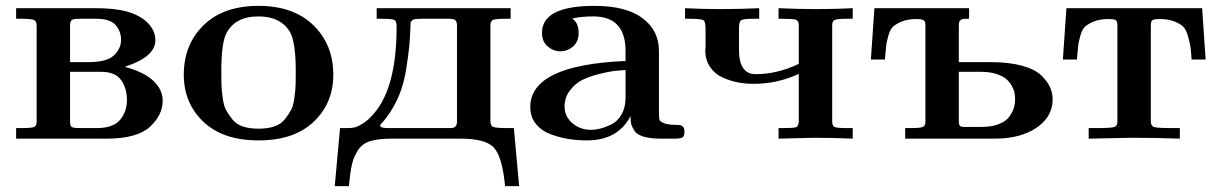

<svg xmlns="http://www.w3.org/2000/svg" viewBox="-20 -473 4162 655"><path d="M35 0V-36H52Q89 -36 97 -40Q105 -44 105 -58V-385Q105 -401 95.5 -405Q86 -409 51 -409H35V-445H305Q383 -445 428 -429Q468 -414 489 -389.5Q510 -365 510 -336Q510 -280 411 -247Q407 -245 406 -245Q472 -227 503.5 -197Q535 -167 535 -130Q535 -80 491 -40Q447 0 343 0ZM219 -59Q219 -43 225 -39.5Q231 -36 259 -36H309Q366 -36 389.5 -64Q413 -92 413 -132Q413 -172 393 -200Q373 -228 325 -228H219ZM219 -261H281Q344 -261 368.5 -284Q393 -307 393 -337Q393 -366 374.5 -387.5Q356 -409 307 -409H258Q232 -409 226 -405.5Q220 -402 219 -389Z M607 -218Q607 -321 674.5 -387Q742 -453 862 -453Q981 -453 1049 -387Q1117 -321 1117 -218Q1117 -121 1050 -57.5Q983 6 862 6Q741 6 674 -57.5Q607 -121 607 -218ZM735 -229Q735 -199 735.5 -183.5Q736 -168 739.5 -140.5Q743 -113 751 -98Q759 -83 772.5 -66Q786 -49 808.5 -41.5Q831 -34 862 -34Q893 -34 915.5 -41.5Q938 -49 951.5 -66Q965 -83 973 -98Q981 -113 984.5 -140.5Q988 -168 988.5 -183.5Q989 -199 989 -229Q989 -332 968 -366Q936 -417 862 -417Q782 -417 752 -359Q735 -325 735 -229Z M1122 162 1140 -36H1165Q1180 -36 1190.5 -38.5Q1201 -41 1218.5 -52Q1236 -63 1255 -85Q1333 -174 1333 -382Q1333 -401 1325.5 -405Q1318 -409 1277 -409H1265V-445H1722V-409H1705Q1670 -409 1661.5 -405Q1653 -401 1653 -387V-60Q1653 -44 1662.5 -40Q1672 -36 1716 -36H1733L1751 162H1703Q1694 65 1666.5 32.5Q1639 0 1552 0H1317Q1271 0 1243 8.5Q1215 17 1200.5 40.5Q1186 64 1180.5 88.5Q1175 113 1170 162ZM1277 -44Q1277 -36 1307 -36H1508Q1520 -36 1525.5 -37Q1531 -38 1535 -43Q1539 -48 1539 -59V-388Q1538 -401 1532.5 -405Q1527 -409 1510 -409H1418Q1395 -408 1391.5 -407Q1388 -406 1382 -399H1381Q1379 -346 1376.5 -318.5Q1374 -291 1366 -239Q1358 -187 1340.5 -145.5Q1323 -104 1296 -69Q1293 -65 1288 -59.5Q1283 -54 1280 -50.5Q1277 -47 1277 -44Z M1789 -108Q1789 -251 2114 -265V-299Q2114 -417 2004 -417Q1965 -417 1932 -410Q1954 -395 1954 -361Q1954 -331 1935 -314.5Q1916 -298 1891 -298Q1868 -298 1848.5 -314.5Q1829 -331 1829 -361Q1829 -453 2008 -453Q2116 -453 2172 -411Q2228 -369 2228 -299V-84Q2228 -70 2230 -64Q2232 -58 2246 -52.5Q2260 -47 2289 -47Q2298 -47 2302 -46Q2306 -45 2310.5 -40Q2315 -35 2315 -24Q2315 -8 2308 -4Q2301 0 2283 0H2235Q2198 0 2175 -7Q2152 -14 2143.5 -28Q2135 -42 2133 -51.5Q2131 -61 2131 -77Q2088 6 1982 6Q1952 6 1922 1.5Q1892 -3 1860 -14.5Q1828 -26 1808.5 -50Q1789 -74 1789 -108ZM1906 -109Q1906 -76 1932.5 -53Q1959 -30 1997 -30Q2010 -30 2026.5 -34Q2043 -38 2064.5 -48Q2086 -58 2100 -82Q2114 -106 2114 -139V-234Q2092 -233 2072.5 -230.5Q2053 -228 2020 -219.5Q1987 -211 1964 -199Q1941 -187 1923.5 -163.5Q1906 -140 1906 -109Z M2317 -409V-445Q2377 -442 2438 -442Q2504 -442 2570 -445V-409H2553Q2516 -409 2508.5 -404Q2501 -399 2501 -376V-303Q2501 -220 2558 -220Q2631 -220 2705 -255V-389Q2704 -403 2694.5 -406Q2685 -409 2647 -409H2636V-445Q2702 -442 2768 -442Q2829 -442 2889 -445V-409H2871Q2836 -409 2827.5 -405Q2819 -401 2819 -387V-59Q2819 -43 2828 -39.5Q2837 -36 2872 -36H2889V0Q2823 -3 2757 -3Q2747 -3 2636 0V-36H2651Q2687 -36 2695.5 -39Q2704 -42 2705 -58V-221Q2632 -187 2551 -187Q2523 -187 2497 -192Q2471 -197 2444.5 -209Q2418 -221 2402 -245Q2386 -269 2386 -302Q2386 -304 2386.5 -307.5Q2387 -311 2387 -313V-376Q2387 -400 2379 -404.5Q2371 -409 2328 -409Z M2951 -270 2963 -445H3286V-409Q3285 -409 3282 -409Q3271 -409 3266 -408.5Q3261 -408 3256 -403.5Q3251 -399 3251 -389V-261H3360Q3422 -261 3466 -249Q3510 -237 3531.5 -216.5Q3553 -196 3562 -176Q3571 -156 3571 -134Q3571 -79 3524 -43Q3477 -7 3402 -1Q3387 0 3357 0H3068V-36H3085Q3120 -36 3128.5 -40Q3137 -44 3137 -57V-387Q3137 -399 3131.5 -403.5Q3126 -408 3106 -408Q3077 -408 3057.5 -400Q3038 -392 3027.5 -383Q3017 -374 3010.5 -351Q3004 -328 3003 -315.5Q3002 -303 2999 -270ZM3251 -60Q3251 -47 3255 -43.5Q3259 -40 3269 -40H3328Q3364 -40 3388.5 -50Q3413 -60 3424 -76Q3435 -92 3439 -106Q3443 -120 3443 -134Q3443 -145 3441 -156Q3439 -167 3431.5 -180.5Q3424 -194 3412 -204Q3400 -214 3378 -221Q3356 -228 3327 -228H3251Z M3606 -270 3618 -445H4081L4093 -270H4045Q4043 -301 4041 -314.5Q4039 -328 4032.5 -350.5Q4026 -373 4016 -382.5Q4006 -392 3986 -400Q3966 -408 3937 -408Q3916 -408 3911 -404Q3906 -400 3906 -386V-59Q3906 -43 3917.5 -39.5Q3929 -36 3984 -36H4005V0Q3924 -3 3842 -3Q3826 -3 3694 0V-36H3715Q3770 -36 3781 -39.5Q3792 -43 3792 -59V-385Q3792 -400 3787 -404Q3782 -408 3761 -408Q3732 -408 3712.5 -400Q3693 -392 3682.5 -383Q3672 -374 3665.5 -351Q3659 -328 3658 -315.5Q3657 -303 3654 -270Z"/></svg>

Font: CMU Serif
Style: Bold
Weight: 700
Version: Version 0.7.0